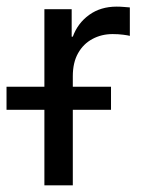

<svg xmlns="http://www.w3.org/2000/svg" viewBox="-65 -557 432 577"><path d="M68.4 0V-529.3H150.4V-446.8H153.8Q168.5 -487.3 202.9 -512.2Q237.3 -537.1 285.6 -537.1Q296.4 -537.1 307.6 -536.1Q318.8 -535.2 325.2 -534.7V-449.2Q320.3 -450.7 305.7 -452.6Q291 -454.6 273.4 -454.6Q240.2 -454.6 212.9 -439.9Q185.5 -425.3 169.7 -397.2Q153.8 -369.1 153.8 -328.1V0ZM-45.4 -227.1V-296.4H268.6V-227.1Z"/></svg>

Font: Inter 24pt
Style: Regular
Weight: 400
Designer: Rasmus Andersson
Foundry: rsms
Version: Version 4.001;git-66647c0bb